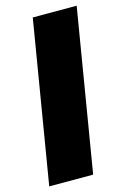

<svg xmlns="http://www.w3.org/2000/svg" viewBox="-113 -781 546 834"><g transform="rotate(-15 160.0 -363.5)"><path d="M319.6 -727.3 198.9 0H1.4L122.2 -727.3Z"/></g></svg>

Font: Inter UI Black
Style: Italic
Weight: 900
Italic angle: -9.39999°
Designer: Rasmus Andersson
Foundry: rsms
Version: 3.2;8d6f07862